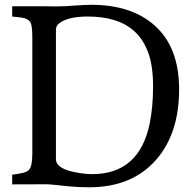

<svg xmlns="http://www.w3.org/2000/svg" viewBox="-20 -774 790 806"><path d="M173.3 -747.6 212.4 -747.1Q234.9 -747.1 254.9 -748L290 -750.5Q343.8 -753.9 362.8 -753.9Q529.8 -753.9 627 -668.9Q731.9 -577.6 731.9 -398.9Q731.9 -212.9 634.3 -102.1Q533.2 12.2 354.5 12.2Q308.1 12.2 270.5 8.3L209 2Q185.1 -0.5 173.3 -0.5L31.2 0V-40.5Q59.1 -44.4 75.7 -48.1Q92.3 -51.8 101.1 -60.5Q115.7 -74.7 115.7 -129.4V-619.6Q115.7 -674.8 104 -685.5Q92.3 -696.3 75.7 -699.2Q59.1 -702.1 31.2 -704.6V-747.6ZM214.8 -106Q214.8 -63 311.5 -47.9Q340.3 -43 366.7 -43Q564.5 -43 608.4 -255.4Q622.6 -325.2 622.6 -411.1Q622.6 -497.1 602.5 -552Q582.5 -606.9 546.4 -640.6Q478.5 -704.6 348.6 -704.6Q265.6 -704.6 228.5 -676.3Q214.8 -665.5 214.8 -648.9Z"/></svg>

Font: Metamorphous
Style: Regular
Weight: 400
Designer: James Grieshaber
Foundry: James Grieshaber
Version: Version 1.001